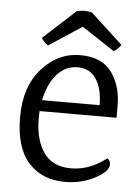

<svg xmlns="http://www.w3.org/2000/svg" viewBox="-51 -725 564 781"><g transform="rotate(5 230.5 -335.0)"><path d="M430 -263H116Q115 -253 115 -232Q115 -147 151 -94.5Q187 -42 263 -42Q339 -42 408 -96Q420 -86 420 -71Q420 -43 365.5 -14Q311 15 243 15Q150 15 94.5 -46Q39 -107 39 -232Q39 -357 105 -430.5Q171 -504 261 -504Q351 -504 391 -447Q431 -390 430 -311ZM357 -308Q357 -375 331 -414.5Q305 -454 255.5 -454Q206 -454 171 -415Q136 -376 122 -308ZM261 -620 127 -532Q112 -540 99 -560L231 -681Q264 -689 293 -681L424 -560Q410 -540 395 -532Z"/></g></svg>

Font: Karma
Style: Regular
Weight: 400
Designer: Joana Correia
Foundry: Indian Type Foundry
Version: Version 1.202;PS 1.0;hotconv 1.0.78;makeotf.lib2.5.61930; tt